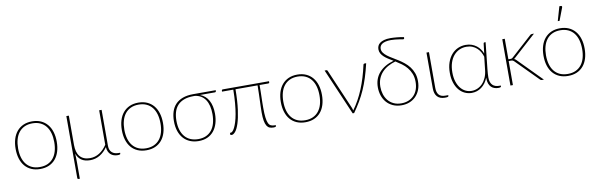

<svg xmlns="http://www.w3.org/2000/svg" viewBox="-55 -1282 6284 2013"><g transform="rotate(-10 3087.0 -276.0)"><path d="M276.5 -501Q329 -501 369.8 -482.8Q410.5 -464.5 438.5 -431.2Q466.5 -398 481 -351Q495.5 -304 495.5 -246.5Q495.5 -189 481 -142.2Q466.5 -95.5 438.5 -62.5Q410.5 -29.5 369.8 -11.8Q329 6 276.5 6Q224 6 183.2 -11.8Q142.5 -29.5 114.5 -62.5Q86.5 -95.5 72 -142.2Q57.5 -189 57.5 -246.5Q57.5 -304 72 -351Q86.5 -398 114.5 -431.2Q142.5 -464.5 183.2 -482.8Q224 -501 276.5 -501ZM276.5 -15Q324.5 -15 360.5 -31.5Q396.5 -48 420.8 -78.5Q445 -109 457 -151.5Q469 -194 469 -246.5Q469 -299 457 -342Q445 -385 420.8 -415.8Q396.5 -446.5 360.5 -463.2Q324.5 -480 276.5 -480Q228.5 -480 192.5 -463.2Q156.5 -446.5 132.2 -415.8Q108 -385 96 -342Q84 -299 84 -246.5Q84 -194 96 -151.5Q108 -109 132.2 -78.5Q156.5 -48 192.5 -31.5Q228.5 -15 276.5 -15Z M667.5 -493V-180.5Q667.5 -142 676 -111.2Q684.5 -80.5 702.2 -59.2Q720 -38 746.8 -26.8Q773.5 -15.5 809.5 -15.5Q864.5 -15.5 910.2 -44.5Q956 -73.5 990.5 -126V-493H1016.5V-109.5Q1016.5 -85 1023.8 -67.5Q1031 -50 1043.8 -38.8Q1056.5 -27.5 1074.2 -22Q1092 -16.5 1113 -16.5H1129.5V-5.5Q1129.5 -1.5 1122.5 1.2Q1115.5 4 1100.5 4Q1079.5 4 1060.8 -2Q1042 -8 1027.5 -20.5Q1013 -33 1003.8 -52.8Q994.5 -72.5 993 -100.5Q958.5 -50.5 911.5 -22.2Q864.5 6 808.5 6Q750.5 6 715 -18.8Q679.5 -43.5 663.5 -90.5Q665 -67.5 665.8 -42.8Q666.5 -18 666.5 2V178.5H653.5Q647.5 178.5 644.2 175.2Q641 172 641 166.5V-493Z M1407.5 -501Q1460 -501 1500.8 -482.8Q1541.5 -464.5 1569.5 -431.2Q1597.5 -398 1612 -351Q1626.5 -304 1626.5 -246.5Q1626.5 -189 1612 -142.2Q1597.5 -95.5 1569.5 -62.5Q1541.5 -29.5 1500.8 -11.8Q1460 6 1407.5 6Q1355 6 1314.2 -11.8Q1273.5 -29.5 1245.5 -62.5Q1217.5 -95.5 1203 -142.2Q1188.5 -189 1188.5 -246.5Q1188.5 -304 1203 -351Q1217.5 -398 1245.5 -431.2Q1273.5 -464.5 1314.2 -482.8Q1355 -501 1407.5 -501ZM1407.5 -15Q1455.5 -15 1491.5 -31.5Q1527.5 -48 1551.8 -78.5Q1576 -109 1588 -151.5Q1600 -194 1600 -246.5Q1600 -299 1588 -342Q1576 -385 1551.8 -415.8Q1527.5 -446.5 1491.5 -463.2Q1455.5 -480 1407.5 -480Q1359.5 -480 1323.5 -463.2Q1287.5 -446.5 1263.2 -415.8Q1239 -385 1227 -342Q1215 -299 1215 -246.5Q1215 -194 1227 -151.5Q1239 -109 1263.2 -78.5Q1287.5 -48 1323.5 -31.5Q1359.5 -15 1407.5 -15Z M2059.5 -467.5Q2119.5 -444.5 2150 -387.8Q2180.5 -331 2180.5 -247Q2180.5 -190.5 2166.2 -144Q2152 -97.5 2124.5 -64Q2097 -30.5 2056.5 -12.2Q2016 6 1963.5 6Q1913.5 6 1872.8 -10.8Q1832 -27.5 1803 -59.5Q1774 -91.5 1758.2 -138Q1742.5 -184.5 1742.5 -244.5Q1742.5 -299.5 1756.8 -344.5Q1771 -389.5 1801.2 -421.5Q1831.5 -453.5 1878.5 -471Q1925.5 -488.5 1990.5 -488.5H2230.5V-479Q2230.5 -475 2227.5 -471.2Q2224.5 -467.5 2217.5 -467.5ZM2153.5 -248Q2153.5 -295.5 2144 -334Q2134.5 -372.5 2116 -400.5Q2097.5 -428.5 2069.8 -445.5Q2042 -462.5 2006 -467.5H1991Q1930 -467.5 1887.8 -451.2Q1845.5 -435 1819.2 -405.8Q1793 -376.5 1781 -335.2Q1769 -294 1769 -244Q1769 -189 1782.2 -146.2Q1795.5 -103.5 1820.5 -74.2Q1845.5 -45 1881.5 -30Q1917.5 -15 1963 -15Q2010 -15 2045.8 -31.2Q2081.5 -47.5 2105.5 -77.5Q2129.5 -107.5 2141.5 -150.8Q2153.5 -194 2153.5 -248Z M2797 -484V-471.5Q2797 -462 2785.5 -462H2693Q2693 -424 2692.2 -391.5Q2691.5 -359 2690.8 -330Q2690 -301 2689.5 -274.5Q2689 -248 2689 -222Q2689 -156.5 2694 -116.5Q2699 -76.5 2709.2 -54.8Q2719.5 -33 2735.8 -25.8Q2752 -18.5 2774.5 -18.5H2787V-8Q2787 -3.5 2780.8 -0.8Q2774.5 2 2759 2Q2736 2 2718.2 -5.2Q2700.5 -12.5 2688.5 -32.2Q2676.5 -52 2670.2 -86.5Q2664 -121 2664 -175Q2664 -197 2665 -227.5Q2666 -258 2667.2 -295Q2668.5 -332 2669.8 -374.2Q2671 -416.5 2671.5 -462H2436.5Q2435.5 -334 2423.2 -245.5Q2411 -157 2393 -101.8Q2375 -46.5 2354 -21.8Q2333 3 2314.5 3Q2309 3 2304.5 1.2Q2300 -0.5 2300 -3.5V-22H2309.5Q2317.5 -22 2328.2 -32.5Q2339 -43 2350.2 -65.2Q2361.5 -87.5 2372.5 -122.2Q2383.5 -157 2392.2 -206Q2401 -255 2406.5 -318.5Q2412 -382 2413 -462H2293V-472Q2293 -476 2296 -480Q2299 -484 2306 -484Z M3100 -501Q3152.5 -501 3193.2 -482.8Q3234 -464.5 3262 -431.2Q3290 -398 3304.5 -351Q3319 -304 3319 -246.5Q3319 -189 3304.5 -142.2Q3290 -95.5 3262 -62.5Q3234 -29.5 3193.2 -11.8Q3152.5 6 3100 6Q3047.5 6 3006.8 -11.8Q2966 -29.5 2938 -62.5Q2910 -95.5 2895.5 -142.2Q2881 -189 2881 -246.5Q2881 -304 2895.5 -351Q2910 -398 2938 -431.2Q2966 -464.5 3006.8 -482.8Q3047.5 -501 3100 -501ZM3100 -15Q3148 -15 3184 -31.5Q3220 -48 3244.2 -78.5Q3268.5 -109 3280.5 -151.5Q3292.5 -194 3292.5 -246.5Q3292.5 -299 3280.5 -342Q3268.5 -385 3244.2 -415.8Q3220 -446.5 3184 -463.2Q3148 -480 3100 -480Q3052 -480 3016 -463.2Q2980 -446.5 2955.8 -415.8Q2931.5 -385 2919.5 -342Q2907.5 -299 2907.5 -246.5Q2907.5 -194 2919.5 -151.5Q2931.5 -109 2955.8 -78.5Q2980 -48 3016 -31.5Q3052 -15 3100 -15Z M3833 -493Q3814 -411.5 3792.8 -345Q3771.5 -278.5 3745.8 -220.2Q3720 -162 3688.5 -108.5Q3657 -55 3618 0H3602.5L3390.5 -493H3409.5Q3415 -493 3418 -490Q3421 -487 3422 -484L3605 -57.5Q3607.5 -50 3609.8 -42.8Q3612 -35.5 3613.5 -28.5Q3680 -120 3726 -232Q3772 -344 3802 -480Q3803.5 -487.5 3807 -490.2Q3810.5 -493 3814.5 -493Z M4270 -680.5Q4269.5 -675 4266.8 -673.8Q4264 -672.5 4258.5 -672.5Q4256 -672.5 4243.8 -674.8Q4231.5 -677 4213.5 -679.8Q4195.5 -682.5 4173.8 -684.8Q4152 -687 4130.5 -687Q4096.5 -687 4073.2 -681.2Q4050 -675.5 4035.8 -665.8Q4021.5 -656 4015.2 -643Q4009 -630 4009 -615.5Q4009 -592 4023 -572.5Q4037 -553 4060 -535.5Q4083 -518 4112.2 -500.8Q4141.5 -483.5 4172.2 -464Q4203 -444.5 4232.2 -421Q4261.5 -397.5 4284.5 -367.8Q4307.5 -338 4321.5 -300.2Q4335.5 -262.5 4335.5 -214.5Q4335.5 -163 4319.5 -122.2Q4303.5 -81.5 4275.2 -53Q4247 -24.5 4208.5 -9.2Q4170 6 4124.5 6Q4071.5 6 4031.2 -12.5Q3991 -31 3964 -62.2Q3937 -93.5 3923.2 -135Q3909.5 -176.5 3909.5 -223Q3909.5 -269 3923.5 -307.8Q3937.5 -346.5 3964.5 -377.2Q3991.5 -408 4030.5 -431Q4069.5 -454 4120 -468.5Q4093 -484.5 4068.5 -500Q4044 -515.5 4025.2 -532.8Q4006.5 -550 3995.5 -569.8Q3984.5 -589.5 3984.5 -614Q3984.5 -632 3991.5 -649Q3998.5 -666 4015.5 -679Q4032.5 -692 4060.2 -700Q4088 -708 4130 -708Q4143.5 -708 4161 -707Q4178.5 -706 4197.2 -704.2Q4216 -702.5 4235 -699.8Q4254 -697 4271.5 -693.5ZM4309.5 -211Q4309.5 -260 4294.5 -297.5Q4279.5 -335 4255.2 -364.2Q4231 -393.5 4200 -416Q4169 -438.5 4137.5 -458Q4095.5 -446 4058.8 -426Q4022 -406 3994.8 -377Q3967.5 -348 3952 -309.8Q3936.5 -271.5 3936.5 -222.5Q3936.5 -181.5 3948.2 -143.8Q3960 -106 3983.5 -77.2Q4007 -48.5 4042.2 -31.5Q4077.5 -14.5 4124.5 -14.5Q4165.5 -14.5 4199.5 -28Q4233.5 -41.5 4258 -66.8Q4282.5 -92 4296 -128.5Q4309.5 -165 4309.5 -211Z M4475 -493H4501.5V-112Q4501.5 -64 4523 -39Q4544.5 -14 4591 -14H4622.5V-5Q4622.5 0.5 4614.8 3.5Q4607 6.5 4584 6.5Q4530.5 6.5 4502.8 -24Q4475 -54.5 4475 -111Z M5046 -126Q5020.5 -61.5 4974.2 -27.8Q4928 6 4870.5 6Q4831 6 4796 -10.5Q4761 -27 4735 -58.5Q4709 -90 4694 -136Q4679 -182 4679 -241Q4679 -303 4696 -351.5Q4713 -400 4742 -433.2Q4771 -466.5 4810 -483.8Q4849 -501 4893.5 -501Q4928.5 -501 4957 -490.8Q4985.5 -480.5 5007.8 -463.2Q5030 -446 5045.2 -423.8Q5060.5 -401.5 5069.5 -378L5082 -483Q5084 -493 5092 -493H5104.5L5074.5 -212.5Q5072 -187 5070.2 -163.2Q5068.5 -139.5 5068.5 -123.5Q5068.5 -94.5 5075.8 -74.2Q5083 -54 5096 -41.5Q5109 -29 5126.8 -23.2Q5144.5 -17.5 5166 -17.5H5182.5V-7Q5182.5 -3 5175.5 0Q5168.5 3 5153.5 3Q5132 3 5112.5 -3.5Q5093 -10 5078.2 -24.2Q5063.5 -38.5 5054.8 -61.2Q5046 -84 5046 -116ZM4873.5 -15Q4905 -15 4934.8 -27.8Q4964.5 -40.5 4988.5 -65.2Q5012.5 -90 5028.5 -126.5Q5044.5 -163 5049 -211L5064 -345Q5056.5 -371 5042.8 -395.2Q5029 -419.5 5008.5 -438.5Q4988 -457.5 4960.2 -469Q4932.5 -480.5 4897 -480.5Q4857 -480.5 4822.2 -464.8Q4787.5 -449 4761.5 -418.8Q4735.5 -388.5 4720.8 -343.8Q4706 -299 4706 -241Q4706 -185.5 4719.5 -143.2Q4733 -101 4756 -72.5Q4779 -44 4809.2 -29.5Q4839.5 -15 4873.5 -15Z M5282 0ZM5308.5 -493V-274.5H5331.5Q5337 -274.5 5343 -276Q5349 -277.5 5356.5 -284.5L5576 -483Q5580.5 -488 5585.2 -490.5Q5590 -493 5597.5 -493H5619.5L5383 -279.5Q5379 -275.5 5375.2 -272.8Q5371.5 -270 5367.5 -267.5Q5374.5 -265 5380 -260.8Q5385.5 -256.5 5390.5 -251.5L5638.5 0H5616Q5611 0 5606.8 -1.5Q5602.5 -3 5598.5 -8L5367 -241.5Q5358.5 -250 5351.5 -253Q5344.5 -256 5329.5 -256H5308.5V0H5282V-493Z M5677.5 0ZM5896.5 -501Q5949 -501 5989.8 -482.8Q6030.5 -464.5 6058.5 -431.2Q6086.5 -398 6101 -351Q6115.5 -304 6115.5 -246.5Q6115.5 -189 6101 -142.2Q6086.5 -95.5 6058.5 -62.5Q6030.5 -29.5 5989.8 -11.8Q5949 6 5896.5 6Q5844 6 5803.2 -11.8Q5762.5 -29.5 5734.5 -62.5Q5706.5 -95.5 5692 -142.2Q5677.5 -189 5677.5 -246.5Q5677.5 -304 5692 -351Q5706.5 -398 5734.5 -431.2Q5762.5 -464.5 5803.2 -482.8Q5844 -501 5896.5 -501ZM5896.5 -15Q5944.5 -15 5980.5 -31.5Q6016.5 -48 6040.8 -78.5Q6065 -109 6077 -151.5Q6089 -194 6089 -246.5Q6089 -299 6077 -342Q6065 -385 6040.8 -415.8Q6016.5 -446.5 5980.5 -463.2Q5944.5 -480 5896.5 -480Q5848.5 -480 5812.5 -463.2Q5776.5 -446.5 5752.2 -415.8Q5728 -385 5716 -342Q5704 -299 5704 -246.5Q5704 -194 5716 -151.5Q5728 -109 5752.2 -78.5Q5776.5 -48 5812.5 -31.5Q5848.5 -15 5896.5 -15ZM5888 -578.5 5931.5 -729.5H5949Q5955 -729.5 5957.8 -724.5Q5960.5 -719.5 5958 -712.5L5907 -578.5Z"/></g></svg>

Font: Lato Thin
Style: Regular
Weight: 200
Designer: Lukasz Dziedzic
Foundry: tyPoland Lukasz Dziedzic
Version: Version 2.007; 2014-02-27